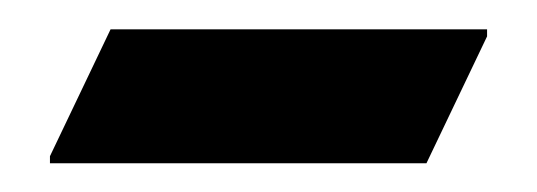

<svg xmlns="http://www.w3.org/2000/svg" viewBox="-20 -742 372 133"><path d="M56.6 -721.7H317.4V-716.8L275.4 -628.9H14.6V-633.8Z"/></svg>

Font: Nova Round
Style: Bold
Weight: 700
Designer: Wojciech Kalinowski "wmk69" (wmk69@o2.pl)
Foundry: Wojciech Kalinowski "wmk69" (wmk69@o2.pl)
Version: Version 3.1.0; 2021-05-23